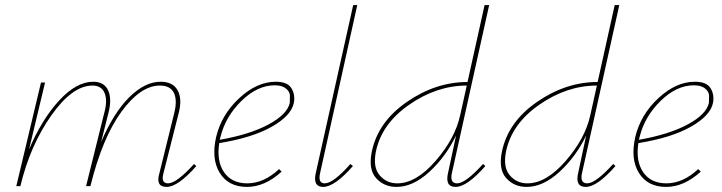

<svg xmlns="http://www.w3.org/2000/svg" viewBox="-20 -731 2837 754"><path d="M742 -87 751 -79Q679 3 634 3Q590 3 606 -51L664 -286Q677 -337 663 -366Q649 -395 608 -395Q532 -395 457 -292.5Q382 -190 335 0H318L389 -286Q403 -335 391 -365Q379 -395 343 -395Q264 -395 181 -277Q98 -159 60 0H44L141 -407H157L94 -144Q144 -262 212 -336Q280 -410 346 -410Q389 -410 404.5 -376.5Q420 -343 406 -288L377 -173Q426 -288 487.5 -349Q549 -410 611 -410Q659 -410 677.5 -376.5Q696 -343 682 -288L622 -51Q611 -11 640 -11Q673 -11 742 -87Z M1063 -410Q1109 -410 1124.5 -384.5Q1140 -359 1134 -327Q1124 -277 1047.5 -233.5Q971 -190 841 -169Q830 -98 860 -54.5Q890 -11 951 -11Q1016 -11 1076 -67L1086 -57Q1020 3 950 3Q877 3 843 -52Q809 -107 829 -194Q850 -281 919.5 -345.5Q989 -410 1063 -410ZM1118 -327Q1118 -339 1118.5 -354.5Q1119 -370 1103.5 -383Q1088 -396 1059 -396Q991 -396 928.5 -335Q866 -274 846 -194L843 -182Q962 -203 1035 -242.5Q1108 -282 1118 -327Z M1249 3Q1208 3 1220 -51L1367 -711H1383L1237 -51Q1228 -11 1255 -11Q1289 -11 1356 -87L1366 -79Q1294 3 1249 3Z M1775 -11Q1808 -11 1877 -87L1886 -79Q1814 3 1769 3Q1726 3 1740 -54L1771 -199Q1731 -116 1666.5 -56.5Q1602 3 1537 3Q1488 3 1457 -31.5Q1426 -66 1440 -135Q1464 -252 1577.5 -330.5Q1691 -409 1816 -409L1883 -711H1901L1755 -53Q1745 -11 1775 -11ZM1540 -11Q1614 -11 1690.5 -99Q1767 -187 1787 -278L1813 -395Q1695 -395 1586.5 -319.5Q1478 -244 1456 -135Q1444 -74 1471 -42.5Q1498 -11 1540 -11Z M2286 -11Q2319 -11 2388 -87L2397 -79Q2325 3 2280 3Q2237 3 2251 -54L2282 -199Q2242 -116 2177.5 -56.5Q2113 3 2048 3Q1999 3 1968 -31.5Q1937 -66 1951 -135Q1975 -252 2088.5 -330.5Q2202 -409 2327 -409L2394 -711H2412L2266 -53Q2256 -11 2286 -11ZM2051 -11Q2125 -11 2201.5 -99Q2278 -187 2298 -278L2324 -395Q2206 -395 2097.5 -319.5Q1989 -244 1967 -135Q1955 -74 1982 -42.5Q2009 -11 2051 -11Z M2709 -410Q2755 -410 2770.5 -384.5Q2786 -359 2780 -327Q2770 -277 2693.5 -233.5Q2617 -190 2487 -169Q2476 -98 2506 -54.5Q2536 -11 2597 -11Q2662 -11 2722 -67L2732 -57Q2666 3 2596 3Q2523 3 2489 -52Q2455 -107 2475 -194Q2496 -281 2565.5 -345.5Q2635 -410 2709 -410ZM2764 -327Q2764 -339 2764.5 -354.5Q2765 -370 2749.5 -383Q2734 -396 2705 -396Q2637 -396 2574.5 -335Q2512 -274 2492 -194L2489 -182Q2608 -203 2681 -242.5Q2754 -282 2764 -327Z"/></svg>

Font: EauTestText Thin
Style: Italic
Weight: 250
Italic angle: -12°
Designer: Christian Thalmann (Catharsis Fonts)
Version: Version 0.001;PS 000.001;hotconv 1.0.88;makeotf.lib2.5.64775